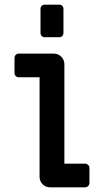

<svg xmlns="http://www.w3.org/2000/svg" viewBox="-20 -800 435 820"><path d="M194 0Q175 0 162 -13Q149 -26 149 -45V-470H60Q52 -470 47 -475.5Q42 -481 42 -489V-552Q42 -560 47 -565.5Q52 -571 60 -571H210Q229 -571 242 -557.5Q255 -544 255 -525V-101H343Q351 -101 356.5 -95.5Q362 -90 362 -82V-19Q362 -11 356.5 -5.5Q351 0 343 0ZM171 -641Q163 -641 158 -646.5Q153 -652 153 -660V-762Q153 -770 158 -775Q163 -780 171 -780H233Q241 -780 246 -775Q251 -770 251 -762V-660Q251 -652 246 -646.5Q241 -641 233 -641Z"/></svg>

Font: Miriam Libre SemiBold
Style: Regular
Weight: 600
Version: Version 2.000